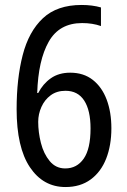

<svg xmlns="http://www.w3.org/2000/svg" viewBox="-20 -744 512 774"><path d="M47 -304Q47 -427 71.5 -522Q96 -617 153 -670.5Q210 -724 309 -724Q352 -724 387 -714V-639Q353 -651 311 -651Q219 -651 176.5 -576Q134 -501 130 -369H134Q153 -406 185 -428.5Q217 -451 263 -451Q317 -451 354 -422Q391 -393 410 -342.5Q429 -292 429 -227Q429 -158 408 -104.5Q387 -51 345.5 -20.5Q304 10 244 10Q154 10 100.5 -70Q47 -150 47 -304ZM243 -65Q290 -65 317.5 -104.5Q345 -144 345 -226Q345 -299 319.5 -338.5Q294 -378 244 -378Q209 -378 184.5 -360Q160 -342 147 -313Q134 -284 134 -253Q134 -211 145 -167.5Q156 -124 180.5 -94.5Q205 -65 243 -65Z"/></svg>

Font: Noto Sans Thai Looped Condensed
Style: Regular
Weight: 400
Width: 3
Designer: Sasikarn Vongin, Ben Mitchell
Foundry: The Fontpad Ltd
Version: Version 1.001; ttfautohint (v1.8.4.7-5d5b)